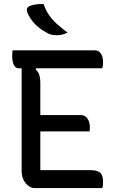

<svg xmlns="http://www.w3.org/2000/svg" viewBox="-20 -956 590 976"><path d="M44 -700H461Q478 -700 487.5 -690Q497 -680 500.5 -666.5Q504 -653 504 -642Q504 -631 503 -623Q502 -615 499 -609H164L161 -603Q174 -592 179.5 -575.5Q185 -559 185 -534V-371H390Q406 -371 416.5 -362Q427 -353 432 -338.5Q437 -324 437 -308Q437 -304 436.5 -300.5Q436 -297 436 -294Q436 -291 435 -288H185V-91H441Q475 -91 489.5 -77.5Q504 -64 504 -33Q504 -24 503 -15Q502 -6 500 0H156Q143 0 131.5 -6.5Q120 -13 110.5 -24.5Q101 -36 95.5 -51.5Q90 -67 90 -83V-609H74Q63 -609 55.5 -618Q48 -627 45 -641.5Q42 -656 42 -671Q42 -678 42.5 -685.5Q43 -693 44 -700ZM202 -935Q211 -907 227.5 -882Q244 -857 268.5 -835Q293 -813 324 -790Q315 -786 306 -783Q297 -780 288.5 -778.5Q280 -777 270 -777Q255 -777 242.5 -779.5Q230 -782 217 -790Q200 -799 185 -810Q170 -821 157.5 -834Q145 -847 135.5 -861.5Q126 -876 120 -890Q115 -902 117 -911Q119 -920 130 -925Q140 -929 151 -931.5Q162 -934 174.5 -935Q187 -936 202 -935Z"/></svg>

Font: Code D Ace
Style: Regular
Weight: 400
Version: Version 1.085; ttfautohint (v1.8.4.7-5d5b);Nerd Fonts 3.0.2